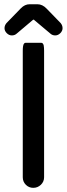

<svg xmlns="http://www.w3.org/2000/svg" viewBox="-20 -883 318 914"><path d="M88.4 -39.1V-641.6Q88.4 -669.9 95.2 -676.3Q97.7 -679.2 101.6 -679.2H176.8Q180.7 -679.2 183.6 -676Q186.5 -672.9 188 -667Q189.9 -656.7 189.9 -641.6V-39.1Q189.9 -18.1 174.6 -3.4Q159.2 11.2 138.4 11.2Q117.7 11.2 103 -3.4Q88.4 -18.1 88.4 -39.1ZM121.1 -862.8H158.2Q182.1 -862.8 202.1 -841.8L269 -772.9Q277.8 -761.7 277.8 -748.8Q277.8 -735.8 267.1 -725.1Q256.3 -714.4 242.9 -714.4Q229.5 -714.4 220.2 -722.7L143.6 -787.1Q143.1 -788.1 142.3 -788.8Q141.6 -789.6 140.1 -789.6Q138.2 -789.6 135.3 -787.1L59.1 -722.7Q49.8 -714.4 36.4 -714.4Q22.9 -714.4 12.2 -725.1Q1.5 -735.8 1.5 -748.8Q1.5 -761.7 10.7 -772.9Q78.6 -843.3 79.1 -843.3Q98.1 -862.8 121.1 -862.8Z"/></svg>

Font: YuPearl-Medium
Style: Medium
Weight: 500
Designer: Max Yao
Foundry: Max-Everyday
Version: Version 1.011; ttfautohint (v1.8.3)